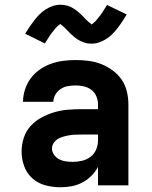

<svg xmlns="http://www.w3.org/2000/svg" viewBox="-20 -781 640 809"><path d="M235 8Q203 8 172 0Q141 -8 117 -29Q93 -50 82 -80.5Q71 -111 71 -142Q71 -171 80 -199.5Q89 -228 108.5 -249.5Q128 -271 153.5 -285Q179 -299 207 -307.5Q235 -316 264 -318.5Q293 -321 322 -321H393V-341Q393 -358 386 -375Q379 -392 365 -402.5Q351 -413 333.5 -417Q316 -421 298 -421Q282 -421 265.5 -418Q249 -415 235.5 -406Q222 -397 213.5 -382.5Q205 -368 205 -352H77Q77 -378 85.5 -404Q94 -430 109.5 -451Q125 -472 147 -487.5Q169 -503 194 -512Q219 -521 245.5 -524.5Q272 -528 298 -528Q326 -528 353.5 -524.5Q381 -521 406.5 -511Q432 -501 454.5 -484.5Q477 -468 492.5 -445.5Q508 -423 514.5 -395.5Q521 -368 521 -341V0H393V-78Q382 -57 365 -40Q348 -23 327 -12Q306 -1 282.5 3.5Q259 8 235 8ZM286 -99Q306 -99 325.5 -103.5Q345 -108 361 -120Q377 -132 385 -150.5Q393 -169 393 -189V-214H322Q310 -214 297 -213.5Q284 -213 272 -211Q260 -209 247.5 -205.5Q235 -202 224.5 -196Q214 -190 206.5 -179Q199 -168 199 -156Q199 -141 208 -128.5Q217 -116 230 -109.5Q243 -103 257.5 -101Q272 -99 286 -99ZM366 -597Q357 -597 350 -598Q343 -599 334.5 -602Q326 -605 318.5 -608.5Q311 -612 305 -616Q299 -620 292 -626Q285 -632 279.5 -637Q274 -642 268.5 -648Q263 -654 256.5 -660.5Q250 -667 245 -671Q240 -675 234 -680Q231 -678 225 -673Q219 -668 216 -664.5Q213 -661 210 -657Q207 -653 203 -648.5Q199 -644 195 -638.5Q191 -633 187 -626.5Q183 -620 178.5 -613Q174 -606 169 -598L86 -639Q97 -657 107 -671.5Q117 -686 127 -698.5Q137 -711 147.5 -721.5Q158 -732 172 -741Q186 -750 202 -755.5Q218 -761 234 -761Q243 -761 250 -760Q257 -759 265.5 -756.5Q274 -754 281.5 -750Q289 -746 295 -742Q301 -738 308 -732Q315 -726 320.5 -721Q326 -716 331.5 -710Q337 -704 343.5 -697.5Q350 -691 355 -687Q360 -683 366 -678Q369 -680 375 -685Q381 -690 384 -693.5Q387 -697 390 -701Q393 -705 397 -709.5Q401 -714 405 -719.5Q409 -725 413 -731.5Q417 -738 421.5 -745Q426 -752 431 -760L514 -720Q503 -702 493 -687Q483 -672 473 -659.5Q463 -647 452.5 -636.5Q442 -626 428 -617Q414 -608 398 -602.5Q382 -597 366 -597Z"/></svg>

Font: Iosevka Aile Extrabold
Style: Regular
Weight: 800
Designer: Belleve Invis
Foundry: Belleve Invis
Version: Version 27.3.5; ttfautohint (v1.8.4)